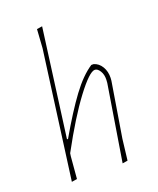

<svg xmlns="http://www.w3.org/2000/svg" viewBox="-133 -783 712 867"><g transform="rotate(-20 223.0 -349.0)"><path d="M335 -462Q359 -455 373 -431.5Q387 -408 386 -377L385 -364L342 -101L330 0L305 4L364 -361L365 -376Q366 -401 355 -418.5Q344 -436 331 -436Q305 -436 241 -351Q177 -266 98 -120L96 -106L87 0L61 4L143 -608L149 -698L175 -702L106 -184H111Q175 -295 225 -362.5Q275 -430 324 -462Z"/></g></svg>

Font: Alegreya Sans Thin
Style: Italic
Weight: 100
Italic angle: -7°
Designer: Juan Pablo del Peral
Foundry: Huerta Tipografica
Version: Version 2.007